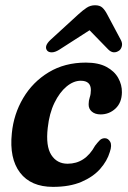

<svg xmlns="http://www.w3.org/2000/svg" viewBox="-20 -700 488 730"><path d="M287 -393Q259.5 -393 233 -371Q206.5 -349 187 -309Q167.5 -269 161.5 -214Q153.5 -144.5 175 -111Q196.5 -77.5 237 -77.5Q304 -77.5 341.5 -146Q351 -158.5 359 -166.5Q367 -174.5 378.5 -174.5Q391 -174.5 398.8 -161.2Q406.5 -148 397.5 -122Q387.5 -88 360.8 -57.8Q334 -27.5 289.5 -8.5Q245 10.5 181.5 10.5Q97.5 10.5 56.2 -43.5Q15 -97.5 25 -193.5Q32 -266 68.2 -327.2Q104.5 -388.5 165.2 -425.2Q226 -462 306.5 -462Q354 -462 384.5 -445.8Q415 -429.5 429.5 -403.5Q444 -377.5 443.5 -349Q443 -309.5 419 -287.2Q395 -265 362.5 -265Q341.5 -265 329 -275.8Q316.5 -286.5 317 -304Q317 -317 321.2 -329.8Q325.5 -342.5 325.5 -357.5Q325.5 -393 287 -393ZM204.5 -510.5Q189 -501 176.8 -501Q164.5 -501 159 -508Q146.5 -524.5 172 -548.5L278 -645.5Q295.5 -661.5 309.8 -670.8Q324 -680 341.5 -680Q359.5 -680 369.2 -671Q379 -662 387.5 -645.5L440 -547Q446 -535 443.2 -524.2Q440.5 -513.5 433.5 -508Q411.5 -492.5 392 -511.5L320.5 -585Z"/></svg>

Font: Fraunces 72pt S100 SemiBold
Style: Italic
Weight: 600
Italic angle: -16°
Version: Version 1.000; ttfautohint (v1.8.3)